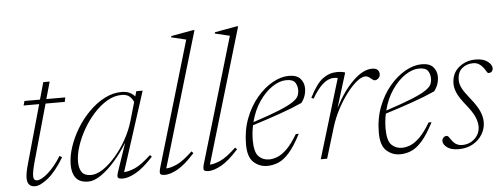

<svg xmlns="http://www.w3.org/2000/svg" viewBox="-48 -838 2559 975"><g transform="rotate(-5 1231.0 -350.0)"><path d="M103 -115Q89 -64 89 -43Q89 -19 107.5 -19Q129.5 -19 164.5 -50Q199.5 -81 231.5 -132.5L244 -124.5Q200.5 -53 160.8 -21.5Q121 10 95 10Q55 10 55 -35Q55 -59.5 67 -102L151.5 -403.5H72L78.5 -426H157.5L182 -513H214.5L190 -426H286.5L282 -403.5H184Z M521.5 -29.5 569.5 -170.5Q539 -121 503.2 -80Q467.5 -39 431.8 -14.5Q396 10 366.5 10Q322.5 10 303.2 -15Q284 -40 284 -82Q284 -125 299.8 -172.8Q315.5 -220.5 343.2 -266Q371 -311.5 407.8 -348.2Q444.5 -385 486.8 -406.8Q529 -428.5 573 -428.5Q597.5 -428.5 613.5 -420.8Q629.5 -413 641 -400L648.5 -426H681L551 -22Q574 -22.5 606.8 -36.5Q639.5 -50.5 689.5 -97L698 -87.5Q646.5 -32 608 -11Q569.5 10 543 10Q519.5 10 516.5 1.5Q513.5 -7 521.5 -29.5ZM322.5 -96Q322.5 -59.5 336.5 -40.8Q350.5 -22 383 -22Q411.5 -22 444.5 -44Q477.5 -66 509.2 -102.8Q541 -139.5 566.5 -185.2Q592 -231 606 -279L633 -372.5Q624.5 -392 610.5 -402.8Q596.5 -413.5 572.5 -413.5Q534.5 -413.5 498 -392Q461.5 -370.5 429.8 -335.2Q398 -300 374 -257.8Q350 -215.5 336.2 -173.2Q322.5 -131 322.5 -96Z M924 -665 848.5 -683 850.5 -689.5 961.5 -709.5H970L766 -22Q789 -22.5 821 -37Q853 -51.5 901 -97L910 -87.5Q860 -32 822 -11Q784 10 757.5 10Q735 10 732.2 1.2Q729.5 -7.5 736 -29.5Z M1146.5 -665 1071 -683 1073 -689.5 1184 -709.5H1192.5L988.5 -22Q1011.5 -22.5 1043.5 -37Q1075.5 -51.5 1123.5 -97L1132.5 -87.5Q1082.5 -32 1044.5 -11Q1006.5 10 980 10Q957.5 10 954.8 1.2Q952 -7.5 958.5 -29.5Z M1451.5 -138.5Q1420 -77.5 1391.5 -45.2Q1363 -13 1335.2 -1.5Q1307.5 10 1278.5 10Q1238.5 10 1209.2 -16.8Q1180 -43.5 1180 -108Q1180 -180 1203 -240Q1226 -300 1263.2 -344Q1300.5 -388 1343.5 -412Q1386.5 -436 1427 -436Q1467.5 -436 1485.5 -415.2Q1503.5 -394.5 1503.5 -366.5Q1503.5 -326 1478.5 -293.5Q1429 -271 1363.2 -248Q1297.5 -225 1224 -202Q1216 -165 1216 -126.5Q1216 -65.5 1237.2 -43.8Q1258.5 -22 1291 -22Q1310.5 -22 1333.2 -30.8Q1356 -39.5 1381.8 -64.8Q1407.5 -90 1436.5 -138.5ZM1412 -415.5Q1377.5 -415.5 1340.5 -390.8Q1303.5 -366 1273 -321.5Q1242.5 -277 1227.5 -217.5Q1313 -245.5 1361.8 -265.5Q1410.5 -285.5 1433.2 -301Q1456 -316.5 1462 -330.2Q1468 -344 1468 -359.5Q1468 -382.5 1456.8 -399Q1445.5 -415.5 1412 -415.5Z M1673.5 -403.5Q1671 -404.5 1666.5 -405Q1662 -405.5 1653.5 -405.5Q1624 -405.5 1596.2 -380.5Q1568.5 -355.5 1542 -309.5L1531 -315Q1566.5 -385.5 1600 -409.8Q1633.5 -434 1672 -434Q1698.5 -434 1713.5 -428L1659 -251.5Q1702 -335.5 1753.5 -385.5Q1805 -435.5 1851 -435.5Q1870 -435.5 1878.8 -427Q1887.5 -418.5 1887.5 -405Q1887.5 -391.5 1878.5 -383.5Q1869.5 -375.5 1859.5 -375.5Q1856 -375.5 1851.2 -378.8Q1846.5 -382 1841 -386.5Q1836 -391 1828.8 -395.2Q1821.5 -399.5 1813.5 -399.5Q1795 -399.5 1769.8 -379.2Q1744.5 -359 1718 -324.2Q1691.5 -289.5 1668.5 -246Q1645.5 -202.5 1631.5 -156.5L1584 0H1551.5Z M2128.5 -138.5Q2097 -77.5 2068.5 -45.2Q2040 -13 2012.2 -1.5Q1984.5 10 1955.5 10Q1915.5 10 1886.2 -16.8Q1857 -43.5 1857 -108Q1857 -180 1880 -240Q1903 -300 1940.2 -344Q1977.5 -388 2020.5 -412Q2063.5 -436 2104 -436Q2144.5 -436 2162.5 -415.2Q2180.5 -394.5 2180.5 -366.5Q2180.5 -326 2155.5 -293.5Q2106 -271 2040.2 -248Q1974.5 -225 1901 -202Q1893 -165 1893 -126.5Q1893 -65.5 1914.2 -43.8Q1935.5 -22 1968 -22Q1987.5 -22 2010.2 -30.8Q2033 -39.5 2058.8 -64.8Q2084.5 -90 2113.5 -138.5ZM2089 -415.5Q2054.5 -415.5 2017.5 -390.8Q1980.5 -366 1950 -321.5Q1919.5 -277 1904.5 -217.5Q1990 -245.5 2038.8 -265.5Q2087.5 -285.5 2110.2 -301Q2133 -316.5 2139 -330.2Q2145 -344 2145 -359.5Q2145 -382.5 2133.8 -399Q2122.5 -415.5 2089 -415.5Z M2198 -62.5Q2205 -62.5 2210.8 -53.5Q2216.5 -44.5 2225.5 -33Q2244.5 -9.5 2274 -9.5Q2312 -9.5 2338.2 -34.8Q2364.5 -60 2364.5 -96Q2364.5 -119 2353.2 -145.2Q2342 -171.5 2310 -211Q2278 -251 2267.2 -276Q2256.5 -301 2256.5 -322.5Q2256.5 -376 2292.8 -406Q2329 -436 2378.5 -436Q2418 -436 2439.8 -419.2Q2461.5 -402.5 2461.5 -384.5Q2461.5 -375 2455.8 -368.5Q2450 -362 2438.5 -362Q2433.5 -362 2428.2 -371.8Q2423 -381.5 2414 -393Q2405 -404.5 2392.8 -411.5Q2380.5 -418.5 2364.5 -418.5Q2331 -418.5 2307.8 -398.8Q2284.5 -379 2284.5 -339Q2284.5 -319 2295.5 -297.5Q2306.5 -276 2336.5 -239Q2366.5 -202 2379.5 -172.8Q2392.5 -143.5 2392.5 -115.5Q2392.5 -83 2375.2 -54.2Q2358 -25.5 2327 -7.8Q2296 10 2254 10Q2215.5 10 2195.2 -5.5Q2175 -21 2175 -38Q2175 -48 2182 -55.2Q2189 -62.5 2198 -62.5Z"/></g></svg>

Font: Newsreader Text ExtraLight
Style: Italic
Weight: 275
Italic angle: -17°
Designer: Hugues Gentile
Foundry: Production Type
Version: Version 1.001